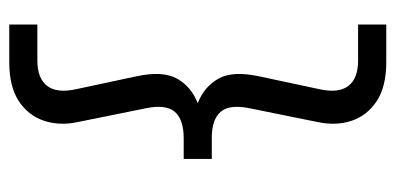

<svg xmlns="http://www.w3.org/2000/svg" viewBox="-244 -548 871 423"><g transform="rotate(90 191.5 -336.5)"><path d="M284.7 -367.5C256.9 -367.5 237.4 -374.1 226.1 -387.4C214.9 -400.6 212.4 -422.5 218.9 -452.8L248.9 -600.9C254.7 -628 253.7 -653 246 -675.9C238.2 -698.8 223.7 -717.2 202.4 -731.2C181.1 -745 152.7 -752 117.2 -752H34V-689.9H113.4C139.8 -689.9 158.5 -682.7 169.5 -668.2C180.5 -653.6 182.7 -632.2 176.3 -603.8L148.2 -472.1C139.8 -433.4 141.4 -403.5 153.1 -382.6C164.7 -361.7 182.7 -346.3 207.3 -336.6C182.7 -327 164.7 -311.6 153.1 -290.7C141.4 -269.7 139.8 -239.8 148.2 -201.2L176.3 -69.6C182.7 -41.1 180.5 -19.7 169.5 -5.2C158.5 9.4 139.8 16.7 113.4 16.7H34V78.6H117.2C152.7 78.6 181.1 71.7 202.4 57.8C223.7 43.9 238.2 25.5 246 2.2C253.7 -21 254.7 -45.9 248.9 -72.4L218.9 -220.5C212.4 -250.8 214.9 -272.6 226.1 -285.8C237.4 -299 257 -305.7 284.7 -305.7H330.2V-367.6H284.7Z"/></g></svg>

Font: Diatome
Style: Regular
Weight: 400
Designer: 15.100.17
Foundry: 15.100.17
Version: Version 1.008;Fontself Maker 3.5.8